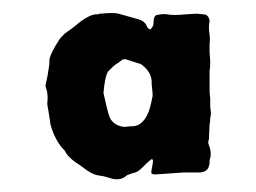

<svg xmlns="http://www.w3.org/2000/svg" viewBox="-20 -741 394 295"><path d="M50 -608Q54 -598 53 -586Q52 -582 54 -573Q54 -572 57 -554Q57 -551 59 -545Q66 -523 79 -510Q80 -509 82 -505Q87 -498 97 -491Q102 -488 114 -479Q124 -472 134 -471Q137 -471 143.5 -469Q150 -467 154 -466Q167 -464 174 -471Q175 -472 184 -475Q191 -476 197 -482Q207 -492 212 -496Q214 -497 215 -495Q215 -489 213 -481Q212 -476 213 -474.5Q214 -473 219 -473Q234 -474 262 -476H286Q301 -476 302 -491V-495Q306 -505 301 -518Q299 -522 301 -527Q301 -531 301.5 -539Q302 -547 302 -550Q303 -553 303 -560Q305 -565 303 -577V-590Q302 -595 302 -605V-618V-632Q303 -637 303 -647Q303 -650 302.5 -654Q302 -658 302 -660V-674Q303 -681 302 -688Q301 -692 301 -701Q301 -702 301.5 -705Q302 -708 302 -710Q300 -719 292 -719Q290 -719 287 -719.5Q284 -720 283 -720Q280 -720 274.5 -719.5Q269 -719 266 -719Q245 -717 237 -719Q231 -720 221 -718Q219 -718 217 -714Q216 -712 216 -707.5Q216 -703 215 -701Q212 -696 211 -696Q208 -696 206 -700Q203 -708 194 -711Q172 -717 162 -720Q155 -722 135 -720H133Q131 -719 130 -719Q119 -720 100 -705Q96 -701 79 -689Q72 -682 71 -680Q58 -660 56 -650Q56 -641 55 -637Q54 -628 50 -610ZM139 -598Q141 -623 146 -631L154 -639Q155 -640 157 -641.5Q159 -643 161.5 -644.5Q164 -646 165 -647Q170 -652 176 -649Q183 -647 195 -643Q198 -642 202 -638Q214 -627 213 -612Q213 -610 214 -602.5Q215 -595 214 -591Q210 -571 206 -564Q197 -546 181 -547Q180 -547 176 -546.5Q172 -546 171 -546Q152 -548 147 -565Q145 -571 139 -598Z"/></svg>

Font: Gutenberg Clean
Style: Regular
Weight: 400
Designer: Nicola Manzari, Bruno Pierini
Foundry: Unio | Creative Solutions
Version: Version 1.001;PS 001.001;hotconv 1.0.88;makeotf.lib2.5.64775